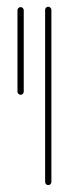

<svg xmlns="http://www.w3.org/2000/svg" viewBox="-20 -542 203 566"><path d="M113 -5.6V-513Q113 -516.7 115.7 -519.4Q118.5 -522.2 122.2 -522.2Q125.9 -522.2 128.7 -519.4Q131.5 -516.7 131.5 -513V-5.6Q131.5 -1.9 128.9 0.9Q126.3 3.7 122.2 3.7Q118.5 3.7 115.7 0.9Q113 -1.9 113 -5.6ZM31.5 -271.9V-511.9Q31.5 -515.6 34.3 -518.3Q37 -521.1 40.7 -521.1Q44.4 -521.1 47.2 -518.3Q50 -515.6 50 -511.9V-271.9Q50 -268.1 47.4 -265.4Q44.8 -262.6 40.7 -262.6Q37 -262.6 34.3 -265.4Q31.5 -268.1 31.5 -271.9Z"/></svg>

Font: 26F Galaxy Hebrew Hairline
Style: Regular
Weight: 50
Designer: C₂₉H₂₅N₃O₅
Version: Version 1.000